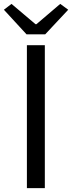

<svg xmlns="http://www.w3.org/2000/svg" viewBox="-37 -965 370 985"><path d="M101 0V-733H193V0ZM99 -789 -17 -915 22 -945 145 -841H150L272 -945L313 -915L195 -789Z"/></svg>

Font: Noto Sans HK
Style: Regular
Weight: 400
Designer: Ryoko NISHIZUKA 西塚涼子 (kana, bopomofo & ideographs); Paul D. Hunt (Latin, Greek & Cyrillic); Sandoll Communications 산돌커뮤니
Foundry: Adobe
Version: Version 2.004-H2;hotconv 1.0.118;makeotfexe 2.5.65603